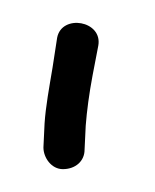

<svg xmlns="http://www.w3.org/2000/svg" viewBox="-20 -612 136 168"><path d="M18 -483C18 -474 25 -464 35 -464C46 -464 54 -471 54 -481L55 -502C56 -515 58 -530 61 -546L66 -572C70 -594 34 -600 30 -579L26 -553C23 -535 20 -519 19 -504Z"/></svg>

Font: Stray Cat
Style: UltCn
Weight: 400
Version: Version 1.0